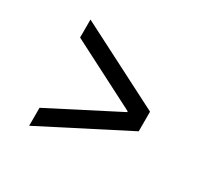

<svg xmlns="http://www.w3.org/2000/svg" viewBox="-114 -707 828 795"><g transform="rotate(30 300.0 -310.0)"><path d="M512.2 -356.9V-263.2L107.9 -56.2V-142.1L431.2 -308.1V-312L107.9 -478V-564Z"/></g></svg>

Font: CommitMono
Style: Regular
Weight: 400
Monospace: yes
Designer: Eigil Nikolajsen
Foundry: Eigil Nikolajsen
Version: Version 1.143